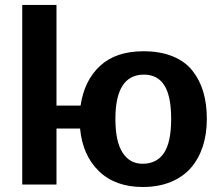

<svg xmlns="http://www.w3.org/2000/svg" viewBox="-20 -745 894 775"><path d="M670.9 -265.1Q670.9 -357.4 643.3 -400.6Q615.7 -443.8 561 -443.8Q445.8 -443.8 445.8 -265.1Q445.8 -173.3 474.9 -128.7Q503.9 -84 555.2 -84Q612.8 -84 641.8 -127.4Q670.9 -170.9 670.9 -265.1ZM208 -725.1V-318.8H305.2Q320.3 -420.4 384 -479.2Q447.8 -538.1 559.1 -538.1Q626.5 -538.1 676.5 -517.8Q726.6 -497.6 756.3 -460.2Q786.1 -422.9 800.5 -374.3Q814.9 -325.7 814.9 -265.1Q814.9 -204.1 798.6 -154.1Q782.2 -104 750.5 -67.4Q718.8 -30.8 669.2 -10.5Q619.6 9.8 556.2 9.8Q445.3 9.8 379.4 -54Q313.5 -117.7 303.2 -226.1H208V0H69.8V-725.1Z"/></svg>

Font: Libra Sans Modern
Style: Bold
Weight: 700
Foundry: Stefan Peev, Context Ltd
Version: Version 1.000